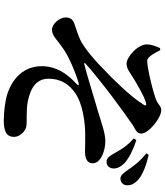

<svg xmlns="http://www.w3.org/2000/svg" viewBox="53 -882 893 1040"><g transform="rotate(90 500.0 -362.5)"><path d="M811 -534C825 -510 837 -493 855 -493C876 -491 892 -507 893 -528C894 -549 885 -569 864 -590C835 -616 789 -638 740 -654L730 -640C778 -598 793 -565 811 -534ZM899 -611C917 -586 928 -569 946 -568C966 -567 983 -581 984 -601C986 -627 974 -646 952 -666C922 -691 871 -709 819 -721L811 -708C859 -670 882 -635 899 -611ZM309 -713C339 -712 436 -733 510 -757C548 -769 553 -789 577 -789C619 -789 704 -721 704 -680C704 -654 679 -648 660 -636C582 -583 422 -465 325 -379C320 -374 322 -371 328 -372C393 -388 515 -427 583 -446C655 -468 702 -486 747 -486C793 -486 865 -463 865 -418C865 -392 846 -376 802 -376C777 -376 740 -378 702 -377C643 -376 541 -364 482 -321C442 -292 407 -251 407 -178C407 -113 456 -81 530 -66C585 -56 635 -63 665 -58C692 -54 722 -22 722 8C722 50 691 64 634 64C584 64 529 56 496 47C405 19 339 -45 339 -141C339 -230 391 -289 434 -329C446 -340 444 -345 429 -341C371 -324 299 -293 258 -267C196 -228 178 -197 141 -197C110 -197 75 -239 75 -270C75 -294 84 -309 108 -318C132 -327 174 -339 200 -352C245 -376 303 -424 359 -480C406 -524 502 -621 544 -688C558 -707 552 -712 530 -704C494 -692 435 -657 402 -637C373 -619 353 -601 324 -601C292 -601 219 -660 221 -714C221 -733 232 -764 241 -782L252 -784C267 -755 287 -714 309 -713Z"/></g></svg>

Font: Noto Serif CJK KR
Style: Bold
Weight: 700
Designer: Ryoko NISHIZUKA 西塚涼子 (kana & ideographs); Frank Grießhammer (Latin, Greek & Cyrillic); Wenlong ZHANG 张文龙 (bopomofo); San
Foundry: Adobe
Version: Version 2.001;hotconv 1.1.0;makeotfexe 2.6.0